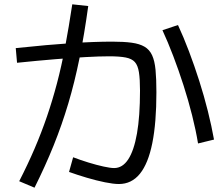

<svg xmlns="http://www.w3.org/2000/svg" viewBox="-20 -836 1040 890"><path d="M531 17Q506 17 466.5 9Q427 1 383 -12Q339 -25 300 -39L319 -107Q353 -94 390.5 -82.5Q428 -71 460 -64Q492 -57 509 -57Q548 -57 574.5 -97.5Q601 -138 615 -217.5Q629 -297 629 -416Q629 -469 624 -501Q619 -533 605 -548.5Q591 -564 562.5 -569.5Q534 -575 486 -575Q441 -575 378 -571.5Q315 -568 235.5 -561.5Q156 -555 59 -545L53 -613Q205 -629 311.5 -636Q418 -643 500 -643Q554 -643 590.5 -638Q627 -633 650 -619.5Q673 -606 685 -580Q697 -554 701 -512Q705 -470 705 -408Q705 -267 686 -172.5Q667 -78 628.5 -30.5Q590 17 531 17ZM69 4Q109 -74 140.5 -147.5Q172 -221 197.5 -295.5Q223 -370 244 -449.5Q265 -529 282 -619.5Q299 -710 315 -816L389 -808Q371 -677 348.5 -566Q326 -455 296.5 -356Q267 -257 228.5 -161.5Q190 -66 140 34ZM898 -171Q888 -232 870.5 -301.5Q853 -371 830.5 -441Q808 -511 783 -576.5Q758 -642 733 -696L805 -720Q831 -664 856 -598Q881 -532 903.5 -461.5Q926 -391 943.5 -321Q961 -251 972 -189Z"/></svg>

Font: M PLUS 2 Thin
Style: Regular
Weight: 400
Version: Version 1.001